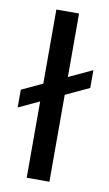

<svg xmlns="http://www.w3.org/2000/svg" viewBox="-113 -710 425 752"><g transform="rotate(10 99.5 -334.5)"><path d="M232.9 -460.3V-389.5L-33.7 -264.8V-335.6ZM139.2 0H48.9V-669H139.2Z"/></g></svg>

Font: Teko Variable Light
Style: Regular
Weight: 300
Designer: Manushi Parikh, Jonny Pinhorn
Foundry: Indian Type Foundry
Version: Version 3.000